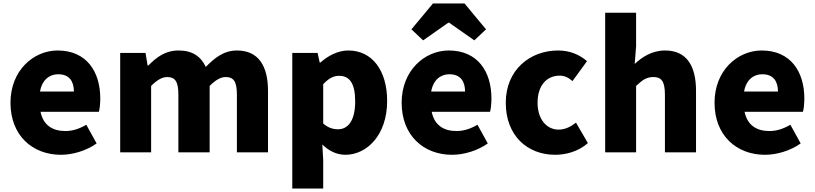

<svg xmlns="http://www.w3.org/2000/svg" viewBox="-20 -872 4666 1099"><path d="M329 14C396 14 474 -9 533 -51L474 -158C433 -134 395 -122 354 -122C282 -122 228 -154 212 -232H546C550 -245 554 -277 554 -308C554 -464 474 -583 310 -583C172 -583 40 -469 40 -284C40 -96 166 14 329 14ZM209 -348C221 -416 264 -447 313 -447C378 -447 403 -405 403 -348Z M668 0H845V-380C879 -415 910 -431 936 -431C981 -431 1001 -408 1001 -330V0H1180V-380C1214 -415 1245 -431 1271 -431C1316 -431 1336 -408 1336 -330V0H1514V-352C1514 -494 1460 -583 1336 -583C1260 -583 1207 -539 1158 -489C1129 -550 1081 -583 1002 -583C925 -583 876 -544 829 -497H825L813 -569H668Z M1653 207H1830V44L1825 -45C1863 -7 1909 14 1957 14C2079 14 2196 -98 2196 -294C2196 -469 2110 -583 1974 -583C1915 -583 1859 -554 1814 -514H1810L1798 -569H1653ZM1915 -132C1888 -132 1858 -140 1830 -165V-390C1861 -423 1888 -438 1921 -438C1984 -438 2013 -391 2013 -291C2013 -177 1969 -132 1915 -132Z M2568 14C2635 14 2713 -9 2772 -51L2713 -158C2672 -134 2634 -122 2593 -122C2521 -122 2467 -154 2451 -232H2785C2789 -245 2793 -277 2793 -308C2793 -464 2713 -583 2549 -583C2411 -583 2279 -469 2279 -284C2279 -96 2405 14 2568 14ZM2448 -348C2460 -416 2503 -447 2552 -447C2617 -447 2642 -405 2642 -348ZM2335 -704 2402 -641 2546 -742H2551L2695 -641L2762 -704L2639 -852H2458Z M3158 14C3218 14 3290 -4 3345 -53L3277 -170C3248 -147 3214 -130 3178 -130C3108 -130 3057 -190 3057 -284C3057 -379 3106 -439 3184 -439C3209 -439 3231 -430 3257 -408L3340 -522C3297 -559 3243 -583 3174 -583C3015 -583 2875 -473 2875 -284C2875 -96 2998 14 3158 14Z M3444 0H3621V-380C3656 -413 3680 -431 3720 -431C3765 -431 3786 -408 3786 -330V0H3964V-352C3964 -494 3911 -583 3787 -583C3710 -583 3654 -544 3613 -506L3621 -607V-799H3444Z M4359 14C4426 14 4504 -9 4563 -51L4504 -158C4463 -134 4425 -122 4384 -122C4312 -122 4258 -154 4242 -232H4576C4580 -245 4584 -277 4584 -308C4584 -464 4504 -583 4340 -583C4202 -583 4070 -469 4070 -284C4070 -96 4196 14 4359 14ZM4239 -348C4251 -416 4294 -447 4343 -447C4408 -447 4433 -405 4433 -348Z"/></svg>

Font: Noto Sans T Chinese Black
Style: Bold
Weight: 900
Designer: Ryoko NISHIZUKA (kana & ideographs); Paul D. Hunt (Latin, Greek & Cyrillic); Wenlong ZHANG (bopomofo); Sandoll Communica
Foundry: Adobe Systems Incorporated
Version: Version 1.000;PS 1;hotconv 1.0.78;makeotf.lib2.5.61930